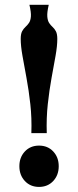

<svg xmlns="http://www.w3.org/2000/svg" viewBox="-20 -752 319 785"><path d="M108.2 -207.8Q110.3 -269.3 104 -326.1Q97.7 -382.9 88.4 -433Q79.1 -483.1 71.9 -523.6Q64.7 -564.1 64.7 -592.7Q64.7 -613.3 70.4 -624.1Q76.2 -634.8 84.1 -641.9Q92.1 -649.1 98.4 -658.2Q104.8 -667.3 106.3 -684.3Q107.7 -701.3 100.3 -732.3H179.3Q172 -701 173.4 -684.1Q174.8 -667.3 181 -658Q187.1 -648.8 194.9 -641.8Q202.8 -634.8 208.5 -624.1Q214.3 -613.3 214.3 -592.7Q214.3 -564.1 207.1 -523.6Q199.8 -483.1 190.7 -433.1Q181.6 -383.2 175.4 -326.3Q169.2 -269.3 171.2 -207.8ZM139.6 12.2Q104.2 12.2 81.7 -11.9Q59.2 -35.9 59.2 -72.5Q59.2 -108.8 81.7 -132.8Q104.2 -156.7 139.6 -156.7Q175.1 -156.7 197.6 -132.8Q220.1 -108.8 220.1 -72.5Q220.1 -35.9 197.6 -11.9Q175.1 12.2 139.6 12.2Z"/></svg>

Font: Russolo 10pt ExtraLight
Style: Regular
Weight: 200
Designer: Micah Stupak-Hahn
Version: Version 1.000